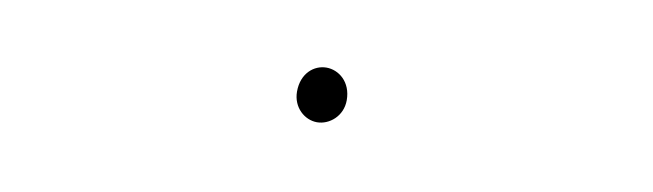

<svg xmlns="http://www.w3.org/2000/svg" viewBox="-23 -509 1047 308"><g transform="rotate(10 500.0 -355.5)"><path d="M493 -311C513 -311 534 -328 534 -354C534 -384 513 -400 493 -400C473 -400 453 -384 453 -354C453 -328 473 -311 493 -311Z"/></g></svg>

Font: Harano Aji Gothic K1 ExtraLight
Style: Regular
Weight: 250
Foundry: Masamichi Hosoda
Version: HaranoAjiGothicK1-ExtraLight version 20230610;ttx 4.39.4